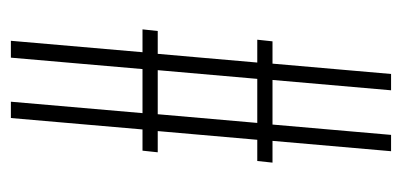

<svg xmlns="http://www.w3.org/2000/svg" viewBox="-213 -526 739 353"><g transform="rotate(90 156.5 -349.5)"><path d="M37 -270H79L95 -453H53L56 -481H97L116 -699H146L127 -481H209L228 -699H258L239 -481H279L276 -453H237L221 -270H260L257 -242H218L197 0H167L188 -242H107L86 0H55L76 -242H34ZM190 -270 206 -453H125L109 -270Z"/></g></svg>

Font: Moniqa Paragraph
Style: Regular
Weight: 400
Designer: Rajesh Rajput
Foundry: Rajesh Rajput
Version: Version 1.000